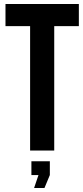

<svg xmlns="http://www.w3.org/2000/svg" viewBox="-20 -755 416 963"><path d="M131 0H252V-624H375.5V-735H7.5V-624H131ZM151 188H203L230 123V54H137.5V123H173Z"/></svg>

Font: League Gothic SemiExpanded
Style: Regular
Weight: 400
Width: 6
Designer: The League of Moveable Type
Version: Version 1.600; ttfautohint (v1.8.3)